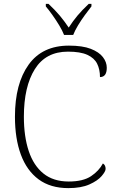

<svg xmlns="http://www.w3.org/2000/svg" viewBox="-20 -959 604 989"><path d="M332 10Q240 10 179 -35Q118 -80 87.5 -162.5Q57 -245 57 -358Q57 -528 127.5 -626Q198 -724 335 -724Q405 -724 447.5 -707.5Q490 -691 510 -665Q530 -639 530 -610Q530 -562 495 -562Q495 -601 480.5 -630.5Q466 -660 430 -676.5Q394 -693 330 -693Q216 -693 159.5 -603Q103 -513 103 -358Q103 -256 128 -181Q153 -106 204 -65Q255 -24 334 -24Q408 -24 449 -51.5Q490 -79 510 -117Q524 -109 524 -89Q524 -76 503.5 -52Q483 -28 440.5 -9Q398 10 332 10ZM310 -779Q301 -802 285 -828.5Q269 -855 250.5 -881Q232 -907 216 -926V-939H230Q265 -906 288 -878.5Q311 -851 334 -817Q356 -851 379 -878.5Q402 -906 437 -939H451V-926Q436 -907 417 -881Q398 -855 382 -828.5Q366 -802 357 -779Z"/></svg>

Font: Noto Serif Tamil ExtraLight
Style: Italic
Weight: 200
Italic angle: -12°
Designer: Indian Type Foundry, Tom Grace, and the Monotype Design Team
Foundry: Monotype Imaging Inc.
Version: Version 2.003; ttfautohint (v1.8.4.7-5d5b)